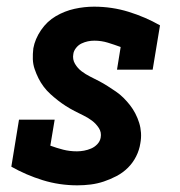

<svg xmlns="http://www.w3.org/2000/svg" viewBox="-20 -548 540 576"><path d="M212 8Q158 8 108 -7.5Q58 -23 14 -48L37 -189H144L131 -111Q150 -104 169.5 -99Q189 -94 211 -94Q221 -94 232 -96Q243 -98 253.5 -102.5Q264 -107 272 -115.5Q280 -124 282 -135Q285 -151 276.5 -164Q268 -177 256 -186Q244 -195 230.5 -201.5Q217 -208 203.5 -215Q190 -222 177.5 -230Q165 -238 153.5 -247Q142 -256 131 -266Q120 -276 111 -288Q102 -300 95.5 -313Q89 -326 84 -340.5Q79 -355 78.5 -370.5Q78 -386 80 -403Q85 -431 103 -457.5Q121 -484 147.5 -499.5Q174 -515 203.5 -521.5Q233 -528 262 -528Q316 -528 366 -512.5Q416 -497 460 -472L438 -339H331L342 -407Q323 -414 303.5 -420Q284 -426 263 -426Q253 -426 243.5 -424Q234 -422 224.5 -417.5Q215 -413 208 -404Q201 -395 200 -386Q197 -370 205 -356.5Q213 -343 225 -334Q237 -325 250 -318.5Q263 -312 276.5 -305Q290 -298 302.5 -290Q315 -282 327.5 -273.5Q340 -265 350.5 -254.5Q361 -244 370 -232.5Q379 -221 386 -207.5Q393 -194 397.5 -179.5Q402 -165 403 -149.5Q404 -134 401 -118Q398 -98 388.5 -79Q379 -60 364 -45Q349 -30 330 -20Q311 -10 291.5 -3.5Q272 3 252 5.5Q232 8 212 8Z"/></svg>

Font: Iosevka Curly Slab Extrabold
Style: Italic
Weight: 800
Italic angle: -9°
Monospace: yes
Designer: Belleve Invis
Foundry: Belleve Invis
Version: Version 22.1.2; ttfautohint (v1.8.4)